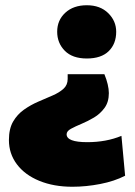

<svg xmlns="http://www.w3.org/2000/svg" viewBox="-20 -527 515 732"><path d="M311 -304Q256 -304 227 -333.5Q198 -363 198 -406Q198 -450 229 -478.5Q260 -507 311 -507Q362 -507 392.5 -477Q423 -447 423 -406Q423 -360 394.5 -332Q366 -304 311 -304ZM256 185Q185 185 130 162.5Q75 140 44.5 99.5Q14 59 14 7Q14 -36 30 -63.5Q46 -91 71.5 -109Q97 -127 126 -139.5Q155 -152 180.5 -163Q206 -174 222 -188.5Q238 -203 238 -226V-244H378Q386 -225 390.5 -206Q395 -187 395 -172Q395 -138 378.5 -115.5Q362 -93 338.5 -79Q315 -65 291 -55Q267 -45 250.5 -36Q234 -27 234 -15Q234 15 313 15Q385 15 443 -9L457 143Q416 164 362 174.5Q308 185 256 185Z"/></svg>

Font: Paytone One
Style: Regular
Weight: 400
Designer: Vernon Adams
Foundry: Vernon Adams
Version: Version 1.002; ttfautohint (v1.8.4.7-5d5b);gftools[0.9.23]